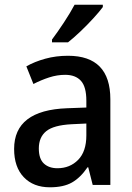

<svg xmlns="http://www.w3.org/2000/svg" viewBox="-20 -786 560 816"><path d="M269 -549Q449 -549 449 -364V0H374L355 -75H352Q322 -31 286 -10.5Q250 10 192 10Q122 10 81 -33Q40 -76 40 -153Q40 -318 266 -326L347 -329V-358Q347 -417 324 -442.5Q301 -468 257 -468Q223 -468 189 -457Q155 -446 122 -429L92 -504Q127 -524 172.5 -536.5Q218 -549 269 -549ZM284 -258Q208 -254 176.5 -228.5Q145 -203 145 -155Q145 -111 166.5 -91Q188 -71 224 -71Q277 -71 312 -106.5Q347 -142 347 -211V-261ZM417 -756Q403 -737 377 -708.5Q351 -680 321.5 -652Q292 -624 269 -606H201V-618Q225 -650 252 -691Q279 -732 297 -766H417Z"/></svg>

Font: Noto Sans Lao UI SemCond Med
Style: Regular
Weight: 500
Width: 4
Designer: Monotype Design Team
Foundry: Monotype Imaging Inc.
Version: Version 2.000; ttfautohint (v1.8.4.7-5d5b)